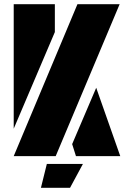

<svg xmlns="http://www.w3.org/2000/svg" viewBox="-20 -740 605 910"><path d="M240 -588 45 -130V-720H240ZM244 0H45L347 -720H547ZM322 -57 436 -324 550 0H340ZM174 150 202 37H373L312 150Z"/></svg>

Font: Protest Guerrilla
Style: Regular
Weight: 400
Designer: Octavio Pardo
Foundry: Ashler Design
Version: Version 2.005; ttfautohint (v1.8.4.7-5d5b)